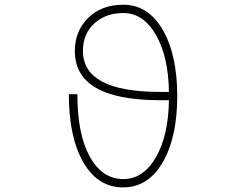

<svg xmlns="http://www.w3.org/2000/svg" viewBox="-20 -772 1040 813"><path d="M695.3 -382.8Q693.4 -532.2 640.1 -624.5Q586.9 -716.8 502 -716.8Q426.8 -716.8 378.9 -672.4Q331.1 -627.9 331.1 -556.6Q331.1 -382.8 658.2 -382.8ZM658.2 -347.7Q295.9 -347.7 296.9 -556.6Q296.9 -640.6 353.5 -696.3Q410.2 -752 502 -752Q607.4 -752 668.9 -646Q730.5 -540 730.5 -365.2Q730.5 -190.4 668.9 -84.5Q607.4 21.5 501 21.5Q394.5 21.5 333 -84.5Q271.5 -190.4 271.5 -373H307.6Q307.6 -203.1 360.4 -108.4Q413.1 -13.7 502 -13.7Q586.9 -13.7 640.1 -106Q693.4 -198.2 695.3 -347.7Z"/></svg>

Font: GenEi Gothic M ExtraLight
Style: Regular
Weight: 200
Designer: o_tamon (Modified); [Source Han Sans]
Ryoko NISHIZUKA  (kana & ideographs); Paul D. Hunt (Latin, Greek & Cyrillic); Wenl
Version: Version 1.1a;Original Version 1.004